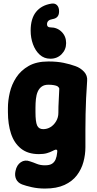

<svg xmlns="http://www.w3.org/2000/svg" viewBox="-20 -876 561 1115"><path d="M241 219Q200 219 164.5 211Q129 203 108 195Q83 185 73.5 164Q64 143 70 117Q77 82 101 66Q125 50 154 61Q173 67 193.5 75.5Q214 84 241 84Q268 84 282 75Q296 66 303 49.5Q310 33 312 10Q314 -1 311 -4.5Q308 -8 303 -7Q296 -5 283.5 1.5Q271 8 252.5 13.5Q234 19 206 19Q142 19 102 -13Q62 -45 44 -100Q26 -155 26 -225V-250Q26 -292 37 -339Q48 -386 74.5 -426.5Q101 -467 146.5 -493Q192 -519 261 -519Q312 -519 350 -511Q388 -503 418 -492Q447 -482 468 -459.5Q489 -437 486 -406Q482 -352 480 -305Q478 -258 477 -213.5Q476 -169 476 -122Q476 -75 476 -21Q476 22 464.5 64.5Q453 107 426.5 142Q400 177 354.5 198Q309 219 241 219ZM231 -126Q254 -126 273.5 -138Q293 -150 306 -172Q319 -194 319 -221Q319 -258 321 -291Q323 -324 324 -354Q325 -363 322.5 -366.5Q320 -370 314 -375Q307 -379 293 -381.5Q279 -384 261 -384Q237 -384 222 -373Q207 -362 199 -343.5Q191 -325 188.5 -300.5Q186 -276 186 -250V-225Q186 -169 195.5 -147.5Q205 -126 231 -126ZM273 -535Q236 -535 210.5 -558.5Q185 -582 171.5 -619Q158 -656 158 -698Q158 -768 189.5 -807Q221 -846 279 -855Q300 -858 311.5 -845.5Q323 -833 323 -812V-809Q323 -771 285 -765Q253 -760 253 -735Q253 -717 273 -717ZM273 -717Q312 -717 338 -691Q364 -665 364 -626Q364 -588 338 -561.5Q312 -535 273 -535Q235 -535 208.5 -561.5Q182 -588 182 -626Q182 -665 208.5 -691Q235 -717 273 -717Z"/></svg>

Font: Winky Sans
Style: Bold
Weight: 700
Designer: Simon Atzbach
Foundry: typofactur
Version: Version 1.205